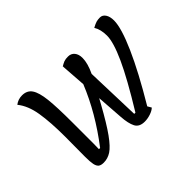

<svg xmlns="http://www.w3.org/2000/svg" viewBox="-117 -856 1138 1138"><g transform="rotate(-45 452.0 -287.5)"><path d="M623 -29 637 -5Q624 8 598.5 16.5Q573 25 549 25Q504 25 488 -6Q472 -37 468 -96L456 -265L438 -232Q379 -125 339 -69.5Q299 -14 269 5.5Q239 25 205 25Q182 25 171 16Q160 7 155.5 -14.5Q151 -36 151 -79L152 -245Q152 -367 138.5 -449Q125 -531 85 -580Q111 -600 144 -600Q186 -600 206.5 -569.5Q227 -539 234.5 -471.5Q242 -404 242 -275V-95Q242 -60 241 -52H251Q378 -217 448 -390L437 -546Q437 -546 437 -546.5Q437 -547 438 -547Q436 -549 436 -550Q448 -557 450 -558Q463 -566 481 -569Q487 -570 500 -570Q525 -570 540 -552Q555 -534 555 -503Q555 -459 526 -398L537 -52H547Q655 -228 703 -333.5Q751 -439 751 -494Q751 -546 730 -580Q754 -593 767 -596.5Q780 -600 797 -600Q818 -600 831 -580.5Q844 -561 844 -528Q844 -466 787 -337Q730 -208 623 -29Z"/></g></svg>

Font: Lemonada Light
Style: Regular
Weight: 300
Designer: Mohamed Gaber (Arabic) Eduardo Tunni (Latin)
Foundry: Kief Type Foundry
Version: Version 3.006